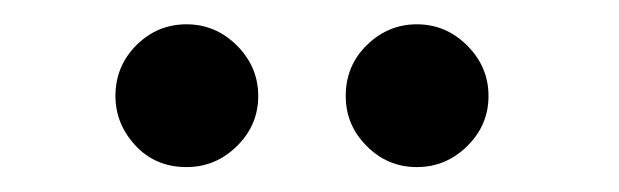

<svg xmlns="http://www.w3.org/2000/svg" viewBox="-20 -638 509 158"><path d="M133.5 -500.5Q108 -500.5 91.5 -518.2Q75 -536 75 -559Q75 -583.5 92.2 -600.8Q109.5 -618 133.5 -618Q157.5 -618 175 -600.5Q192.5 -583 192.5 -559Q192.5 -535 175 -517.8Q157.5 -500.5 133.5 -500.5ZM323 -500.5Q299 -500.5 281.8 -517.8Q264.5 -535 264.5 -559Q264.5 -584 282 -601Q299.5 -618 323 -618Q347 -618 364.5 -600.5Q382 -583 382 -559Q382 -535 364.5 -517.8Q347 -500.5 323 -500.5Z"/></svg>

Font: Lucymar Sans Medium
Style: Regular
Weight: 500
Foundry: The League of Moveable Type (original font) / Main changes by Cristiano Sobral with portions from Mirco Monsees
Version: Version 2.001;August 30, 2020;FontCreator 13.0.0.2681 64-bit